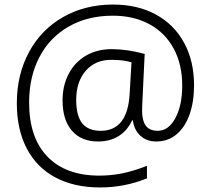

<svg xmlns="http://www.w3.org/2000/svg" viewBox="-20 -731 928 844"><path d="M54 -277Q54 -403 107.5 -502Q161 -601 257.5 -656Q354 -711 477 -711Q584 -711 664.5 -667.5Q745 -624 789 -543.5Q833 -463 833 -356Q833 -283 813 -227Q793 -171 755.5 -140Q718 -109 667 -109Q625 -109 597.5 -134Q570 -159 564 -202H561Q539 -156 501 -132.5Q463 -109 411 -109Q337 -109 296 -156.5Q255 -204 255 -290Q255 -355 282 -406.5Q309 -458 358 -486.5Q407 -515 471 -515Q538 -515 616 -494L605 -266Q602 -208 618.5 -182Q635 -156 673 -156Q721 -156 751 -212Q781 -268 781 -355Q781 -448 743.5 -517.5Q706 -587 637 -624.5Q568 -662 476 -662Q365 -662 281.5 -614Q198 -566 153 -479.5Q108 -393 108 -280Q108 -126 188.5 -42.5Q269 41 417 41Q466 41 515 31.5Q564 22 626 -2V53Q528 93 420 93Q306 93 223.5 49Q141 5 97.5 -78.5Q54 -162 54 -277ZM550 -320 558 -457Q524 -468 469 -468Q399 -468 357 -420Q315 -372 315 -291Q315 -223 341 -189.5Q367 -156 423 -156Q541 -156 550 -320Z"/></svg>

Font: OpenSansMMV
Style: Light
Weight: 300
Foundry: Ascender Corporation
Version: Version 4.001